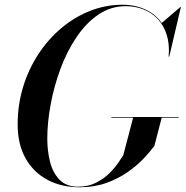

<svg xmlns="http://www.w3.org/2000/svg" viewBox="-20 -780 783 810"><path d="M316.5 10Q238.5 10 179.5 -21.8Q120.5 -53.5 87.5 -112.8Q54.5 -172 54.5 -255Q54.5 -338 77.5 -413.2Q100.5 -488.5 142 -551.8Q183.5 -615 239.2 -661.8Q295 -708.5 360.5 -734.2Q426 -760 496.5 -760Q556.5 -760 603.5 -735Q650.5 -710 675.2 -661.2Q700 -612.5 694 -541H691.5Q696 -593.5 683.2 -633.5Q670.5 -673.5 645 -700.2Q619.5 -727 584.8 -740.5Q550 -754 510.5 -754Q447.5 -754 395.2 -718.5Q343 -683 302.8 -623.2Q262.5 -563.5 235.2 -490Q208 -416.5 193.8 -340Q179.5 -263.5 179.5 -195Q179.5 -144 191 -97.8Q202.5 -51.5 231 -22Q259.5 7.5 309.5 7.5Q352 7.5 384.8 -9Q417.5 -25.5 440.8 -48.5Q464 -71.5 478.8 -93.2Q493.5 -115 500 -125L542 -285H662.5L631.5 -165Q614.5 -141.5 586.2 -111.5Q558 -81.5 518.2 -53.8Q478.5 -26 428 -8Q377.5 10 316.5 10ZM450 -283.5V-286.5H734V-283.5ZM692 -541 693.5 -566Q694 -594.5 686.2 -625.2Q678.5 -656 661 -682L740.5 -750H743L694 -541Z"/></svg>

Font: Bodoni Moda 72pt Medium
Style: Italic
Weight: 500
Italic angle: -13°
Designer: Owen Earl
Foundry: indestructible type
Version: Version 2.004